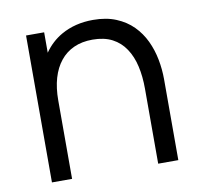

<svg xmlns="http://www.w3.org/2000/svg" viewBox="-67 -625 728 695"><g transform="rotate(-10 297.0 -277.0)"><path d="M460 0V-275.5Q460 -320.5 451.5 -358.2Q443 -396 424.2 -424.2Q405.5 -452.5 375.8 -468Q346 -483.5 303.5 -483.5Q264.5 -483.5 234.8 -470Q205 -456.5 184.8 -431.2Q164.5 -406 154 -370Q143.5 -334 143.5 -288V0H69.5V-540H136V-465Q162 -502.5 200.5 -524.5Q251.5 -553.5 317.5 -553.5Q366 -553.5 402.2 -538.5Q438.5 -523.5 463.8 -498Q489 -472.5 504.5 -439.8Q520 -407 527 -370.2Q534 -333.5 534 -297V0Z"/></g></svg>

Font: Cns Manrope
Style: Regular
Weight: 400
Designer: Mikhail Sharanda
Foundry: Mikhail Sharanda
Version: Version 4.504